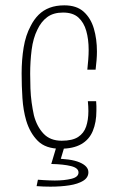

<svg xmlns="http://www.w3.org/2000/svg" viewBox="-20 -547 442 719"><path d="M206 10Q151 10 121.5 -19.5Q92 -49 78 -96Q67 -134 64 -179.5Q61 -225 61 -272Q61 -323 68.5 -369Q76 -415 95 -450Q107 -474 124.5 -491.5Q142 -509 166 -518Q190 -527 221 -527Q267 -527 293.5 -503Q320 -479 331.5 -440Q343 -401 343 -354Q343 -338 341.5 -320.5Q340 -303 338 -286H307Q309 -305 310.5 -324Q312 -343 312 -360Q312 -400 303 -431.5Q294 -463 273.5 -481.5Q253 -500 216 -500Q180 -500 157 -483Q134 -466 120 -436Q104 -404 98.5 -360.5Q93 -317 93 -271Q93 -243 94 -215.5Q95 -188 98.5 -163Q102 -138 107 -115Q118 -73 143 -46.5Q168 -20 211 -20Q251 -20 272.5 -34Q294 -48 302.5 -73Q311 -98 311 -131Q311 -139 310.5 -148.5Q310 -158 309 -168H340Q341 -159 341 -150Q341 -141 341 -132Q341 -89 327.5 -56.5Q314 -24 284 -7Q254 10 206 10ZM169 152Q156 152 142.5 151.5Q129 151 117 150L122 126Q133 127 143.5 127.5Q154 128 164.5 128.5Q175 129 185 129Q221 129 247.5 122.5Q274 116 274 99Q274 82 246 75Q218 68 172 67L179 47Q245 47 278 61Q311 75 311 98Q311 118 291.5 130Q272 142 240 147Q208 152 169 152ZM222 0 202 67H172L192 0Z"/></svg>

Font: Truculenta Thin
Style: Regular
Weight: 250
Version: Version 1.002